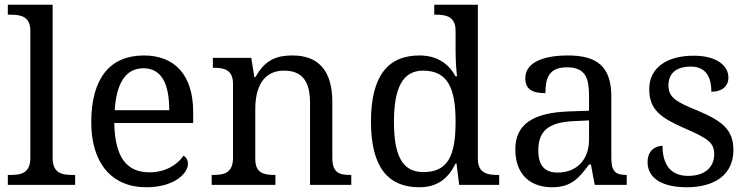

<svg xmlns="http://www.w3.org/2000/svg" viewBox="-20 -780 3158 810"><path d="M13 0H297V-42H284C239 -42 202 -51 202 -114V-760H13V-718H26C70 -718 108 -709 108 -650V-114C108 -51 71 -42 26 -42H13Z M597 10C716 10 773 -49 773 -89C773 -106 763 -119 754 -123C730 -87 680 -53 611 -53C515 -53 465 -115 462 -261H795V-307C795 -465 716 -546 587 -546C445 -546 365 -451 365 -264C365 -91 452 10 597 10ZM694 -315H464C471 -430 511 -492 585 -492C665 -492 694 -421 694 -315Z M873 0H1142V-42H1137C1093 -42 1057 -50 1057 -109V-320C1057 -406 1087 -482 1178 -482C1259 -482 1288 -432 1288 -345V0H1462V-42H1457C1412 -42 1382 -51 1382 -114V-350C1382 -487 1319 -546 1214 -546C1150 -546 1099 -530 1058 -455H1053L1040 -536H878V-494H883C927 -494 963 -485 963 -426V-114C963 -51 926 -42 881 -42H873Z M1749 10C1827 10 1872 -29 1902 -90H1906L1917 0H2086V-42H2078C2034 -42 1996 -51 1996 -110V-760H1812V-718H1820C1864 -718 1902 -709 1902 -650V-568C1902 -536 1904 -491 1908 -458H1902C1873 -510 1826 -546 1749 -546C1617 -546 1545 -460 1545 -267C1545 -75 1617 10 1749 10ZM1766 -54C1677 -54 1642 -124 1642 -266C1642 -406 1677 -482 1765 -482C1870 -482 1902 -406 1902 -267C1902 -123 1870 -54 1766 -54Z M2309 10C2392 10 2423 -30 2465 -86H2473L2489 0H2624V-42H2621C2576 -42 2559 -58 2559 -114V-373C2559 -500 2498 -546 2376 -546C2277 -546 2196 -519 2196 -450C2196 -404 2225 -387 2281 -387C2281 -450 2295 -496 2372 -496C2454 -496 2465 -445 2465 -373V-313L2382 -310C2229 -305 2154 -256 2154 -150C2154 -41 2220 10 2309 10ZM2332 -52C2277 -52 2251 -83 2251 -145C2251 -223 2288 -264 2401 -269L2465 -272V-191C2465 -106 2413 -52 2332 -52Z M2877 10C2995 10 3074 -43 3074 -147C3074 -231 3029 -269 2924 -313C2835 -349 2800 -368 2800 -419C2800 -466 2827 -499 2895 -499C2954 -499 2981 -460 2981 -393C3027 -393 3053 -417 3053 -453C3053 -503 3003 -545 2907 -545C2794 -545 2719 -495 2719 -404C2719 -317 2767 -283 2870 -238C2967 -196 2993 -178 2993 -129C2993 -75 2954 -38 2883 -38C2802 -38 2775 -95 2775 -165C2751 -165 2712 -150 2712 -96C2712 -26 2777 10 2877 10Z"/></svg>

Font: Noto Fangsong KSS Vertical
Style: Regular
Weight: 400
Designer: LIU Zhao, ZHANG Congyu, Kushim JIANG
Foundry: Guyu Beijing Co. Ltd.
Version: Version 1.000;November 16, 2022;FontCreator 11.5.0.2427 64-b